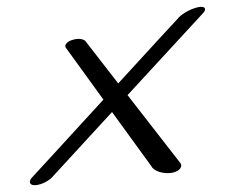

<svg xmlns="http://www.w3.org/2000/svg" viewBox="-20 -497 670 557"><path d="M571 -461C581 -474 572 -481 550 -475C528 -469 503 -454 494 -441C494 -441 413 -354 323 -255C271 -322 230 -375 230 -375C226 -383 210 -387 193 -382C176 -378 167 -368 170 -360L280 -208C175 -93 71 20 71 20C62 32 67 42 85 40C103 38 125 26 135 13L305 -172L419 -15C425 -2 449 7 473 5C497 3 511 -11 504 -23C504 -23 422 -128 350 -221Z"/></svg>

Font: Hi. Perspective
Style: Perspective
Weight: 400
Designer: Mew Too, Robert Jablonski
Foundry: Cannot Into Space Fonts
Version: Version 1.996